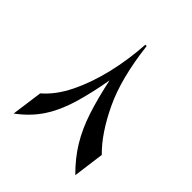

<svg xmlns="http://www.w3.org/2000/svg" viewBox="-161 -640 746 746"><g transform="rotate(45 212.0 -267.5)"><path d="M207 -543.5H214.4Q232.9 -384.8 281.7 -282Q330.6 -179.2 390.1 -121.1L373 7.3Q326.2 -39.1 295.9 -88.9Q265.6 -138.7 244.6 -202.4Q223.6 -266.1 205.6 -353L208 -354Q192.4 -264.6 172.6 -198.2Q152.8 -131.8 120.6 -82.3Q88.4 -32.7 34.2 7.3L51.8 -121.1Q97.7 -160.2 130.1 -226.1Q162.6 -292 182.1 -374Q201.7 -456.1 207 -543.5Z"/></g></svg>

Font: Lateef SemiBold
Style: Regular
Weight: 600
Designer: SIL International
Foundry: SIL International
Version: Version 4.200